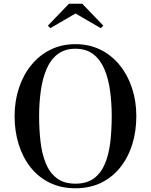

<svg xmlns="http://www.w3.org/2000/svg" viewBox="-20 -996 806 1026"><path d="M383 10Q306 10 245.5 -19.5Q185 -49 143.2 -102Q101.5 -155 79.8 -224.8Q58 -294.5 58 -375Q58 -455.5 81 -525.2Q104 -595 147 -648Q190 -701 249.8 -730.5Q309.5 -760 383 -760Q457 -760 516.8 -730.5Q576.5 -701 619.5 -648Q662.5 -595 685.5 -525.2Q708.5 -455.5 708.5 -375Q708.5 -294.5 686.8 -224.8Q665 -155 623 -102Q581 -49 520.8 -19.5Q460.5 10 383 10ZM383 -14.5Q445 -14.5 483.2 -43.8Q521.5 -73 542 -123.8Q562.5 -174.5 569.8 -239.5Q577 -304.5 577 -375Q577 -445.5 568.2 -510.5Q559.5 -575.5 538 -626.2Q516.5 -677 478.8 -706.2Q441 -735.5 383 -735.5Q325.5 -735.5 287.8 -706.2Q250 -677 228.5 -626.2Q207 -575.5 198 -510.5Q189 -445.5 189 -375Q189 -304.5 196.5 -239.5Q204 -174.5 224.5 -123.8Q245 -73 283.5 -43.8Q322 -14.5 383 -14.5ZM249 -845.5 236 -859 348.5 -976H419.5L532 -859L518.5 -845.5L383.5 -924Z"/></svg>

Font: Bodoni Moda 9pt Medium
Style: Regular
Weight: 500
Designer: Owen Earl
Foundry: indestructible type
Version: Version 2.005